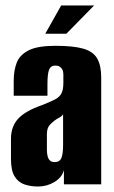

<svg xmlns="http://www.w3.org/2000/svg" viewBox="-20 -672 414 700"><path d="M119 8Q92 8 69.5 0.5Q47 -7 33.5 -28.5Q20 -50 20 -92V-166Q20 -211 46.5 -239.5Q73 -268 134 -289Q164 -301 180.5 -309.5Q197 -318 204 -331.5Q211 -345 211 -370V-400Q211 -411 207.5 -418Q204 -425 197.5 -429Q191 -433 182 -433Q165 -433 159 -418Q153 -403 153 -365V-323H30V-378Q30 -415 41 -443.5Q52 -472 84.5 -488.5Q117 -505 182 -505Q248 -505 284 -494.5Q320 -484 334.5 -458.5Q349 -433 349 -389V0H213V-52Q206 -25 178.5 -8.5Q151 8 119 8ZM179 -81Q198 -81 204 -96.5Q210 -112 210 -143V-256Q207 -249 196.5 -243.5Q186 -238 177 -231Q164 -221 157.5 -211Q151 -201 151 -182V-126Q151 -111 154 -101Q157 -91 163 -86Q169 -81 179 -81ZM145 -549 203 -652H323L222 -549Z"/></svg>

Font: Alumni Sans Thin ExtraBold
Style: Regular
Weight: 800
Version: Version 1.018